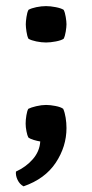

<svg xmlns="http://www.w3.org/2000/svg" viewBox="-20 -466 310 644"><path d="M192 -101Q197.5 -88.5 200.2 -71.2Q203 -54 203 -36.5Q203 25.5 167 79.8Q131 134 59 159Q46 152 39 137.5Q32 123 33.5 109.5Q67.5 94 90.2 67.8Q113 41.5 115 8.5Q105.5 7 93.5 3.5Q81.5 0 75 -5Q71.5 -11.5 68.8 -25.5Q66 -39.5 66 -51.5Q66 -64 68.5 -79.2Q71 -94.5 75 -101Q83.5 -105.5 101.5 -109.8Q119.5 -114 134.5 -114Q148.5 -114 166.2 -110.5Q184 -107 192 -101ZM66.5 -384.5Q66.5 -393.5 68.8 -409Q71 -424.5 75.5 -433Q85 -438.5 102 -442Q119 -445.5 134.5 -445.5Q149 -445.5 167 -442Q185 -438.5 193.5 -433Q198 -424.5 200.5 -409Q203 -393.5 203 -384.5Q203 -375.5 200.5 -360Q198 -344.5 193.5 -336Q185.5 -330.5 167.2 -327Q149 -323.5 134.5 -323.5Q119 -323.5 102 -327Q85 -330.5 75.5 -336Q71 -344.5 68.8 -360Q66.5 -375.5 66.5 -384.5Z"/></svg>

Font: Signika Negative SC
Style: Regular
Weight: 400
Designer: Anna Giedryś
Foundry: Anna Giedryś
Version: Version 2.000; ttfautohint (v1.8.3) -l 8 -r 50 -G 200 -x 9 -